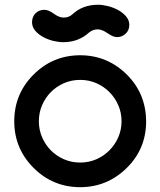

<svg xmlns="http://www.w3.org/2000/svg" viewBox="-20 -776 665 796"><path d="M312.5 -444.8Q276.4 -444.8 245.1 -431.2Q213.9 -417.5 190.9 -394.3Q168 -371.1 154.5 -339.8Q141.1 -308.6 141.1 -273.4Q141.1 -238.3 154.5 -207Q168 -175.8 190.9 -152.6Q213.9 -129.4 245.1 -115.7Q276.4 -102.1 312.5 -102.1Q348.1 -102.1 379.4 -115.7Q410.6 -129.4 433.8 -152.8Q457 -176.3 470.5 -207.3Q483.9 -238.3 483.9 -273.4Q483.9 -308.6 470.5 -339.6Q457 -370.6 433.8 -394Q410.6 -417.5 379.4 -431.2Q348.1 -444.8 312.5 -444.8ZM585.9 -273.4Q585.9 -159.2 505.9 -80.1Q424.8 0 312.5 0Q199.2 0 119.1 -80.1Q39.1 -160.2 39.1 -273.4Q39.1 -386.7 119.1 -466.8Q199.2 -546.9 312.5 -546.9Q424.8 -546.9 505.9 -466.8Q545.9 -426.8 565.7 -378.4Q585.4 -330.1 585.9 -273.4ZM242.2 -601.1Q223.6 -601.1 201.2 -606.4Q178.7 -611.8 158.9 -622.6Q139.2 -633.3 126 -648.7Q112.8 -664.1 112.8 -684.6Q113.3 -707.5 127.9 -721.4Q142.6 -735.4 163.6 -735.4Q181.2 -735.4 203.1 -719.2Q225.1 -703.1 244.1 -703.1Q265.1 -703.1 279.8 -716.3Q322.3 -756.3 386.7 -756.3Q404.8 -756.3 427.5 -750.7Q450.2 -745.1 469.7 -734.4Q489.3 -723.6 502.7 -708Q516.1 -692.4 516.1 -672.9Q516.1 -650.9 501.2 -636.5Q486.3 -622.1 464.8 -622.1Q449.2 -622.1 426 -638.2Q402.8 -654.3 385.3 -654.3Q365.2 -654.3 349.1 -641.1Q305.2 -601.1 242.2 -601.1Z"/></svg>

Font: Comfortaa
Style: Bold
Weight: 700
Designer: Johan Aakerlund
Foundry: Johan Aakerlund
Version: Version 2.001; ttfautohint (v1.4.1)